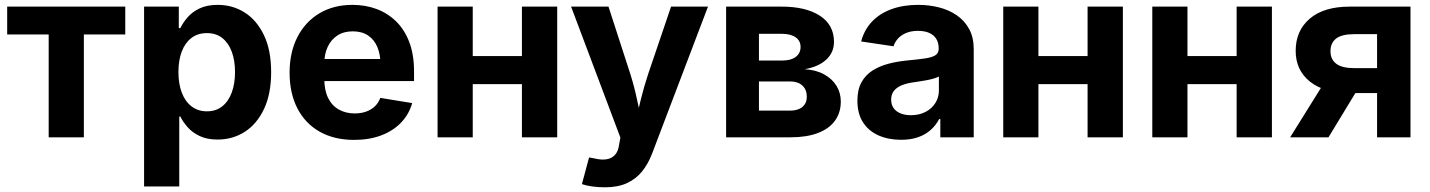

<svg xmlns="http://www.w3.org/2000/svg" viewBox="-20 -570 5936 797"><path d="M182.1 0V-426.8H9.8V-542.5H500V-426.8H328.1V0Z M578.1 204.1V-542.5H722.2V-453.1H728.5Q739.3 -475.6 758.3 -497.8Q777.3 -520 808.1 -534.9Q838.9 -549.8 883.8 -549.8Q945.3 -549.8 995.4 -518.3Q1045.4 -486.8 1075.4 -424.6Q1105.5 -362.3 1105.5 -270.5Q1105.5 -180.7 1076.2 -118.2Q1046.9 -55.7 996.6 -23.2Q946.3 9.3 882.8 9.3Q839.8 9.3 809.3 -5.1Q778.8 -19.5 759.3 -41.5Q739.7 -63.5 728.5 -86.4H724.1V204.1ZM838.9 -107.9Q876.5 -107.9 902.6 -128.7Q928.7 -149.4 942.1 -186.3Q955.6 -223.1 955.6 -271Q955.6 -318.8 942.1 -355.2Q928.7 -391.6 902.8 -412.1Q877 -432.6 838.9 -432.6Q801.3 -432.6 774.9 -412.6Q748.5 -392.6 734.6 -356.4Q720.7 -320.3 720.7 -271Q720.7 -222.2 734.6 -185.5Q748.5 -148.9 775.1 -128.4Q801.8 -107.9 838.9 -107.9Z M1450.2 10.7Q1367.2 10.7 1306.9 -23.4Q1246.6 -57.6 1214.4 -120.4Q1182.1 -183.1 1182.1 -268.6Q1182.1 -352.5 1214.4 -415.8Q1246.6 -479 1305.4 -514.4Q1364.3 -549.8 1443.4 -549.8Q1497.1 -549.8 1543.5 -532.5Q1589.8 -515.1 1624.8 -480.7Q1659.7 -446.3 1679.2 -394.5Q1698.7 -342.8 1698.7 -273.9V-233.4H1241.2V-325.2H1627.9L1559.6 -300.8Q1559.6 -343.3 1546.6 -374.3Q1533.7 -405.3 1508.1 -422.6Q1482.4 -439.9 1444.3 -439.9Q1406.7 -439.9 1380.4 -422.6Q1354 -405.3 1340.1 -375.2Q1326.2 -345.2 1326.2 -306.6V-242.2Q1326.2 -195.8 1341.8 -163.8Q1357.4 -131.8 1386.2 -115.5Q1415 -99.1 1452.6 -99.1Q1478.5 -99.1 1499.8 -106.7Q1521 -114.3 1535.9 -128.4Q1550.8 -142.6 1558.6 -163.6L1690.9 -142.1Q1678.2 -96.2 1645.5 -61.8Q1612.8 -27.3 1563.2 -8.3Q1513.7 10.7 1450.2 10.7Z M2187 -337.4V-220.7H1901.9V-337.4ZM1942.4 -542.5V0H1796.4V-542.5ZM2293 -542.5V0H2146.5V-542.5Z M2395.5 194.3 2425.3 83.5 2448.7 87.9Q2477.1 94.7 2498.5 91.1Q2520 87.4 2533.2 72.5Q2546.4 57.6 2549.8 31.2L2555.2 1L2350.6 -542.5H2505.9L2596.7 -262.2Q2613.3 -209.5 2624.3 -156.7Q2635.3 -104 2648.4 -46.9H2613.8Q2627 -104 2640.1 -157.2Q2653.3 -210.4 2670.4 -262.2L2765.6 -542.5H2918.9L2687.5 65.9Q2670.9 109.9 2645.3 141.6Q2619.6 173.3 2582 190.4Q2544.4 207.5 2491.2 207.5Q2462.9 207.5 2437.5 203.9Q2412.1 200.2 2395.5 194.3Z M2994.1 0V-542.5H3225.1Q3325.2 -542.5 3383.5 -504.6Q3441.9 -466.8 3441.9 -396Q3441.9 -352.5 3410.2 -322.8Q3378.4 -293 3320.3 -282.7Q3367.7 -279.8 3401.1 -261.2Q3434.6 -242.7 3452.4 -213.6Q3470.2 -184.6 3470.2 -148.4Q3470.2 -102.5 3446 -69.1Q3421.9 -35.6 3375 -17.8Q3328.1 0 3261.2 0ZM3130.4 -110.8H3260.3Q3292.5 -110.8 3310.8 -126.2Q3329.1 -141.6 3329.1 -168Q3329.1 -197.8 3310.8 -214.8Q3292.5 -231.9 3260.3 -231.9H3130.4ZM3130.4 -318.8H3228.5Q3263.7 -318.8 3283.4 -334Q3303.2 -349.1 3303.2 -375Q3303.2 -400.9 3282.5 -415.3Q3261.7 -429.7 3225.1 -429.7H3130.4Z M3720.2 10.3Q3668 10.3 3627 -7.8Q3585.9 -25.9 3562.5 -62Q3539.1 -98.1 3539.1 -151.9Q3539.1 -197.3 3555.7 -227.8Q3572.3 -258.3 3601.3 -276.9Q3630.4 -295.4 3667.2 -305.2Q3704.1 -314.9 3744.1 -318.8Q3791.5 -323.2 3820.6 -327.6Q3849.6 -332 3863 -340.8Q3876.5 -349.6 3876.5 -367.2V-369.6Q3876.5 -392.6 3866.5 -408.7Q3856.4 -424.8 3837.4 -433.3Q3818.4 -441.9 3790.5 -441.9Q3762.7 -441.9 3741.9 -433.3Q3721.2 -424.8 3708 -410.4Q3694.8 -396 3689 -377.9L3554.7 -397.9Q3567.4 -446.3 3599.6 -480.2Q3631.8 -514.2 3680.7 -532Q3729.5 -549.8 3791.5 -549.8Q3836.4 -549.8 3877.9 -539.3Q3919.4 -528.8 3951.9 -506.3Q3984.4 -483.9 4003.2 -449.2Q4022 -414.6 4022 -365.7V0H3883.3V-75.7H3878.4Q3865.2 -50.3 3843.5 -30.8Q3821.8 -11.2 3791.3 -0.5Q3760.7 10.3 3720.2 10.3ZM3761.2 -91.8Q3795.9 -91.8 3822 -105.5Q3848.1 -119.1 3862.8 -142.6Q3877.4 -166 3877.4 -194.3V-252.4Q3870.6 -248.5 3857.9 -244.6Q3845.2 -240.7 3829.3 -237.5Q3813.5 -234.4 3797.9 -232.2Q3782.2 -230 3769.5 -228Q3742.7 -224.1 3722.2 -215.6Q3701.7 -207 3690.4 -192.4Q3679.2 -177.7 3679.2 -156.2Q3679.2 -135.3 3689.7 -120.8Q3700.2 -106.4 3718.8 -99.1Q3737.3 -91.8 3761.2 -91.8Z M4535.2 -337.4V-220.7H4250V-337.4ZM4290.5 -542.5V0H4144.5V-542.5ZM4641.1 -542.5V0H4494.6V-542.5Z M5153.8 -337.4V-220.7H4868.7V-337.4ZM4909.2 -542.5V0H4763.2V-542.5ZM5259.8 -542.5V0H5113.3V-542.5Z M5835 0H5696.3V-428.2H5601.6Q5550.3 -428.2 5526.6 -410.2Q5502.9 -392.1 5502.9 -357.4Q5502.9 -323.2 5527.1 -305.2Q5551.3 -287.1 5603 -287.1H5753.9V-183.6H5586.4Q5477.1 -183.6 5417.7 -231.2Q5358.4 -278.8 5358.4 -358.9Q5358.4 -442.4 5416.7 -492.4Q5475.1 -542.5 5582.5 -542.5H5835ZM5494.6 0H5335.4L5489.7 -247.6H5645Z"/></svg>

Font: Inter 16pt
Style: Bold
Weight: 700
Version: Version 4.001;git-66647c0bb